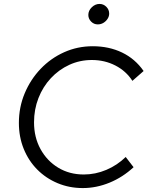

<svg xmlns="http://www.w3.org/2000/svg" viewBox="-20 -945 753 976"><path d="M401 11Q332 11 272.5 -14Q213 -39 169 -83.5Q125 -128 100.5 -188.5Q76 -249 76 -320Q76 -400 105.5 -470.5Q135 -541 186.5 -595Q238 -649 306 -679.5Q374 -710 451 -710Q534 -710 600.5 -678Q667 -646 710 -584L653 -534Q621 -584 566.5 -612Q512 -640 447 -640Q386 -640 332.5 -615.5Q279 -591 238.5 -547.5Q198 -504 175.5 -446.5Q153 -389 153 -323Q153 -247 186 -187Q219 -127 276 -92.5Q333 -58 406 -58Q465 -58 520.5 -81.5Q576 -105 619 -147L659 -95Q604 -44 537 -16.5Q470 11 401 11ZM477 -821Q457 -821 443 -835.5Q429 -850 429 -869Q429 -891 446.5 -908Q464 -925 486 -925Q506 -925 520.5 -910.5Q535 -896 535 -876Q535 -862 527 -849.5Q519 -837 506 -829Q493 -821 477 -821Z"/></svg>

Font: Red Hat Text VF
Style: Italic
Weight: 400
Italic angle: -12°
Designer: Pentagram, MCKL
Foundry: Pentagram, MCKL
Version: Version 1.023